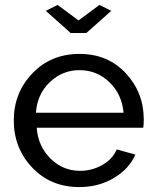

<svg xmlns="http://www.w3.org/2000/svg" viewBox="-20 -750 631 780"><path d="M214 -730 299 -667 384 -730 432 -706 331 -616H267L166 -706ZM302 10Q186 10 111 -69Q36 -148 36 -261Q36 -373 111.5 -452Q187 -531 303 -531Q418 -531 491 -452.5Q564 -374 564 -265Q564 -243 562 -231H129Q135 -155 185.5 -105.5Q236 -56 305 -56Q354 -56 396 -80Q438 -104 454 -143L530 -122Q504 -63 442 -26.5Q380 10 302 10ZM126 -292H482Q475 -368 424 -416.5Q373 -465 303 -465Q233 -465 182 -416Q131 -367 126 -292Z"/></svg>

Font: Raleway-v4020 Medium
Style: Regular
Weight: 500
Designer: Matt McInerney, Pablo Impallari, Rodrigo Fuenzalida
Foundry: Matt McInerney, Pablo Impallari, Rodrigo Fuenzalida
Version: Version 4.020;PS 004.020;hotconv 1.0.88;makeotf.lib2.5.64775